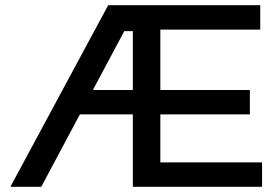

<svg xmlns="http://www.w3.org/2000/svg" viewBox="-20 -720 1074 740"><path d="M20 0 397 -700H568V-600H459L139 0ZM241 -279V-373H573V-279ZM492 0V-700H983V-606H598V-373H943V-279H598V-94H990V0Z"/></svg>

Font: REM
Style: Regular
Weight: 400
Designer: Octavio Pardo
Foundry: Ashler Design
Version: Version 1.005;gftools[0.9.28]